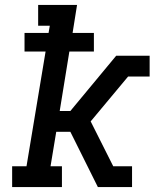

<svg xmlns="http://www.w3.org/2000/svg" viewBox="-20 -755 640 775"><path d="M29 0V-84H87L164 -547H79V-622H176L181 -651H134V-735H291L273 -622H359V-547H260L221 -307H264L449 -530H540L533 -488L521 -474L497 -446L346 -265L437 -84L459 -42L452 0H375L264 -223H207L184 -84H230V0ZM497 -446 521 -474 533 -489 540 -530H584V-446ZM452 0 459 -42 437 -84H513V0Z"/></svg>

Font: Iosevka Slab MdExObl
Style: Regular
Weight: 500
Width: 7
Italic angle: -9°
Monospace: yes
Designer: Belleve Invis
Foundry: Belleve Invis
Version: Version 11.1.1; ttfautohint (v1.8.3)